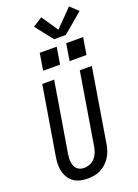

<svg xmlns="http://www.w3.org/2000/svg" viewBox="-213 -1272 982 1365"><g transform="rotate(-20 277.5 -590.0)"><path d="M205 8Q176 8 149 2Q122 -4 100 -19Q78 -34 63.5 -56.5Q49 -79 42.5 -105.5Q36 -132 36.5 -160Q37 -188 42 -217L128 -735H218L130 -204Q128 -188 127 -173Q126 -158 128 -143Q130 -128 135.5 -114.5Q141 -101 151.5 -91Q162 -81 176 -76.5Q190 -72 206 -72Q227 -72 249 -81Q271 -90 286.5 -107.5Q302 -125 310 -146Q318 -167 322 -189L412 -735H503L411 -176Q407 -152 399 -128Q391 -104 377 -82Q363 -60 343.5 -42Q324 -24 301 -12.5Q278 -1 253.5 3.5Q229 8 205 8ZM366 -821 387 -949H515L494 -821ZM166 -821 187 -949H315L294 -821ZM316 -1005 212 -1137 283 -1183 368 -1058 495 -1188 555 -1132 405 -1005Z"/></g></svg>

Font: Iosevka SS04 Medium
Style: Italic
Weight: 500
Italic angle: -9°
Monospace: yes
Designer: Belleve Invis
Foundry: Belleve Invis
Version: Version 19.0.0; ttfautohint (v1.8.4)